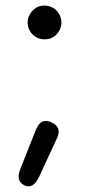

<svg xmlns="http://www.w3.org/2000/svg" viewBox="-20 -505 339 692"><path d="M168.9 -62.5Q203.1 -44.9 185.5 -7.3L122.1 129.9Q100.6 177.2 69.3 163.6Q36.1 148.4 52.7 105.5L109.4 -37.1Q127.9 -84 168.9 -62.5ZM138.7 -484.9Q139.6 -484.9 140.6 -484.9Q157.2 -484.9 171.4 -476.6Q186.5 -467.8 194.3 -452.1Q201.2 -439 201.2 -423.8Q201.2 -421.4 201.2 -418.9Q199.7 -401.4 189 -387.2Q179.2 -374.5 167.5 -369.1Q155.3 -362.8 140.1 -363.3Q138.7 -363.3 137.2 -363.3Q122.1 -363.8 109.4 -371.6Q96.2 -379.4 87.9 -393.1Q79.6 -407.2 79.6 -423.8Q79.6 -439.5 87.4 -453.1Q95.7 -467.3 108.4 -476.1Q122.1 -484.9 138.7 -484.9Z"/></svg>

Font: Comic Relief LRS
Style: Regular
Weight: 400
Designer: Jeff Davis
Foundry: Loudifier
Version: Version 1.0